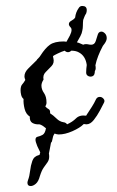

<svg xmlns="http://www.w3.org/2000/svg" viewBox="-20 -689 393 644"><path d="M74 -85Q79 -98 81 -116Q83 -134 88.5 -149.5Q94 -165 111 -169L113 -170Q113 -173 115 -177Q114 -181 111 -186.5Q108 -192 105 -199Q99 -214 99 -220Q99 -229 106.5 -230.5Q114 -232 122.5 -236.5Q131 -241 134 -258V-259Q128 -264 122.5 -267.5Q117 -271 112 -272Q99 -271 89 -276.5Q79 -282 80 -298Q67 -306 62.5 -324Q58 -342 59 -357Q53 -362 51 -370.5Q49 -379 49 -386Q49 -400 54.5 -406Q60 -412 65 -421L64 -423Q62 -429 62 -433Q62 -447 76 -460.5Q90 -474 103 -487Q105 -491 107 -492Q114 -499 116 -503Q132 -528 147.5 -539Q163 -550 194 -550Q196 -550 198.5 -549.5Q201 -549 203 -549Q209 -559 214.5 -570Q220 -581 220 -589Q220 -594 217 -597Q211 -603 211 -608Q211 -615 219.5 -619.5Q228 -624 232 -630Q234 -648 244 -662Q248 -669 256 -669Q271 -669 271 -655Q271 -652 270.5 -649.5Q270 -647 269 -644Q265 -638 263 -632.5Q261 -627 259 -622Q258 -613 258 -603.5Q258 -594 256 -586Q255 -578 249.5 -567.5Q244 -557 238 -547Q243 -546 248.5 -543.5Q254 -541 259 -539Q263 -541 268 -541Q273 -541 277 -540Q281 -539 286 -539Q297 -539 301 -551Q305 -563 307 -570Q310 -583 320 -583Q326 -583 332 -577Q338 -571 338 -561Q338 -553 331 -543L325 -535L323 -531Q316 -518 309.5 -501.5Q303 -485 300 -470Q301 -466 301 -460Q301 -455 298 -450V-447Q297 -432 283 -432Q278 -432 273.5 -435.5Q269 -439 269 -446Q269 -452 269.5 -458Q270 -464 271 -471Q267 -501 245 -513Q235 -519 219 -519Q214 -514 208 -514Q202 -514 197 -519Q187 -516 173.5 -509.5Q160 -503 158 -501V-498L159 -494Q163 -478 153 -467.5Q143 -457 133 -447Q123 -437 126 -422Q119 -411 119 -402Q119 -389 127.5 -377Q136 -365 136 -345Q136 -341 135 -338.5Q134 -336 133 -334L132 -332Q137 -326 143 -323Q149 -320 148 -309Q159 -302 169.5 -291.5Q180 -281 193 -279Q201 -278 205 -272Q223 -280 235 -292Q247 -304 269 -301L272 -306Q280 -318 288 -330.5Q296 -343 302 -356Q306 -364 315 -364Q322 -364 327.5 -357.5Q333 -351 328 -343Q324 -335 315 -318Q306 -301 294.5 -286.5Q283 -272 270 -272Q268 -272 265.5 -272.5Q263 -273 261 -273Q248 -260 223 -249Q198 -238 177 -238Q171 -238 163 -241Q159 -235 158 -231L155 -218Q155 -214 151 -210Q149 -201 147.5 -191.5Q146 -182 144 -174Q145 -170 145 -164Q145 -153 139.5 -145Q134 -137 127 -127.5Q120 -118 114 -99Q109 -80 100 -72.5Q91 -65 83 -65Q72 -65 72 -76Q72 -79 74 -85Z"/></svg>

Font: RU Serius
Style: Regular
Weight: 400
Designer: Robert E. Leuschke
Foundry: Robert E. Leuschke
Version: Version 1.011; ttfautohint (v1.8.3)